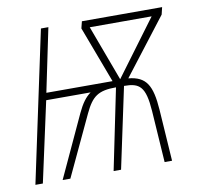

<svg xmlns="http://www.w3.org/2000/svg" viewBox="-65 -593 677 660"><g transform="rotate(-10 274.0 -263.0)"><path d="M7 0H33L94 -280H249C231 -267 217 -248 202 -216L102 0H129L228 -211C254 -266 276 -282 338 -282L280 0H306L366 -282C420 -282 440 -267 446 -180L458 0H484L472 -180C466 -266 447 -299 385 -305L536 -501L542 -526H262L256 -502L330 -305H99L145 -526H119ZM357 -307 285 -501H501Z"/></g></svg>

Font: Noto Sans ExtraCondensed Thin
Style: Italic
Weight: 100
Width: 2
Italic angle: -12°
Designer: Monotype Design Team
Foundry: Monotype Imaging Inc.
Version: Version 2.013